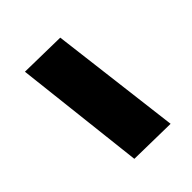

<svg xmlns="http://www.w3.org/2000/svg" viewBox="-25 -441 438 438"><g transform="rotate(45 194.5 -221.5)"><path d="M40 -146 42 -258 359 -297 357 -182Z"/></g></svg>

Font: Ysabeau ExtraBold
Style: Italic
Weight: 800
Italic angle: -12°
Designer: Christian Thalmann (Catharsis Fonts)
Version: Version 2.002